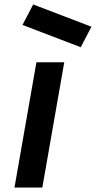

<svg xmlns="http://www.w3.org/2000/svg" viewBox="-20 -842 430 862"><path d="M390.5 -722 342.5 -630 81 -730 129 -822ZM268.5 -562.5 170 0H45L143.5 -562.5Z"/></svg>

Font: Russisch Sans
Style: Bold Italic
Weight: 700
Italic angle: -10°
Designer: Michael Sharanda (font) & Cristiano Sobral (main changes)
Foundry: Michael Sharanda
Version: Version 2.00;September 8, 2020;FontCreator 13.0.0.2681 64-bi